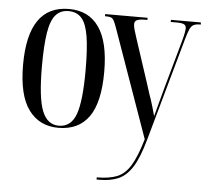

<svg xmlns="http://www.w3.org/2000/svg" viewBox="-54 -602 957 893"><g transform="rotate(5 424.5 -155.5)"><path d="M231 10Q142 10 92 -58Q42 -126 42 -268Q42 -545 233 -545Q325 -545 373 -476Q421 -407 421 -268Q421 -125 373 -57.5Q325 10 231 10ZM232 0Q289 0 311.5 -61.5Q334 -123 334 -268Q334 -367 324.5 -425.5Q315 -484 292.5 -509.5Q270 -535 231 -535Q194 -535 171.5 -509.5Q149 -484 139.5 -425.5Q130 -367 130 -268Q130 -122 154 -61Q178 0 232 0ZM429 224Q486 224 523 209.5Q560 195 586 152.5Q612 110 636 28L460 -469Q451 -495 445 -507Q439 -519 431 -522.5Q423 -526 407 -526H402V-536H600V-526H594Q563 -526 551.5 -520.5Q540 -515 540 -501Q540 -491 544.5 -475Q549 -459 556 -438L624 -231Q633 -202 638.5 -185.5Q644 -169 648.5 -156.5Q653 -144 657.5 -127.5Q662 -111 670 -83Q677 -109 686.5 -144.5Q696 -180 706 -217L769 -442Q776 -468 778.5 -482Q781 -496 781 -503Q781 -514 772.5 -520Q764 -526 735 -526H709V-536H849V-526H844Q826 -526 815.5 -520.5Q805 -515 798 -499.5Q791 -484 782 -452L647 30Q624 113 596.5 157Q569 201 532 217.5Q495 234 444 234H429Z"/></g></svg>

Font: Noto Serif Display ExtraCondensed
Style: Regular
Weight: 400
Width: 2
Designer: Monotype Design Team
Foundry: Monotype Imaging Inc.
Version: Version 2.009